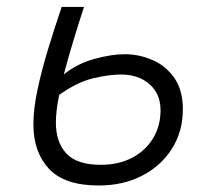

<svg xmlns="http://www.w3.org/2000/svg" viewBox="-20 -538 626 567"><path d="M271.5 9.8Q170.4 9.8 124.5 -39.6Q78.6 -88.9 78.6 -170.9Q78.6 -215.3 90.6 -272.2Q102.5 -329.1 121.8 -392.3Q141.1 -455.6 162.1 -517.6H228Q210.9 -464.8 195.6 -414.1Q180.2 -363.3 168.5 -318.4Q209 -350.6 259.5 -364.3Q310.1 -377.9 347.7 -377.9Q391.6 -377.9 430.9 -360.6Q470.2 -343.3 495.1 -307.4Q520 -271.5 520 -215.3Q520 -149.9 487.8 -98.9Q455.6 -47.9 399.4 -19Q343.3 9.8 271.5 9.8ZM154.8 -257.8Q149.9 -234.9 147.5 -214.1Q145 -193.4 145 -176.3Q145 -118.2 176 -84.7Q207 -51.3 277.8 -51.3Q330.1 -51.3 369.9 -72Q409.7 -92.8 431.9 -129.4Q454.1 -166 454.1 -212.4Q454.1 -260.7 421.6 -289.3Q389.2 -317.9 337.4 -317.9Q301.3 -317.9 254.4 -306.6Q207.5 -295.4 154.8 -257.8Z"/></svg>

Font: Cascadia Code PL Light
Style: Italic
Weight: 300
Italic angle: -10°
Monospace: yes
Designer: Aaron Bell
Foundry: Saja Typeworks
Version: Version 2404.023; ttfautohint (v1.8.4)